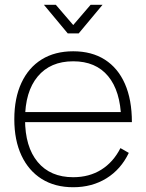

<svg xmlns="http://www.w3.org/2000/svg" viewBox="-20 -770 613 805"><path d="M287 15Q210.5 15 155.2 -19.5Q100 -54 70 -118Q40 -182 40 -270Q40 -358.5 69.8 -422.5Q99.5 -486.5 154.8 -520.8Q210 -555 287 -555Q364.5 -555 419.5 -520Q474.5 -485 503.8 -418.5Q533 -352 533 -258H488V-272Q485 -388.5 433.2 -450.8Q381.5 -513 287 -513Q191 -513 138 -449.2Q85 -385.5 85 -270Q85 -154.5 138 -90.8Q191 -27 287 -27Q354 -27 404.5 -58.5Q455 -90 485 -149L520 -129Q487 -60 426.5 -22.5Q366 15 287 15ZM507 -258H67V-300H507ZM214 -750H164L264 -630H310L410 -750H360L287 -665Z"/></svg>

Font: Manrope Variable Light
Style: Regular
Weight: 200
Designer: Mikhail Sharanda
Foundry: Mikhail Sharanda
Version: Version 4.505